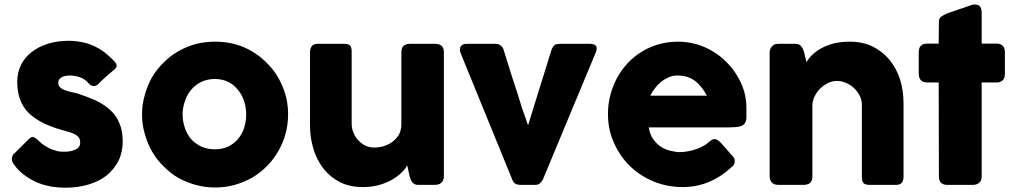

<svg xmlns="http://www.w3.org/2000/svg" viewBox="-20 -832 4576 864"><path d="M155.3 -197.3Q168.9 -183.6 184.6 -174.8Q200.2 -165 214.8 -159.2Q228.5 -154.3 240.2 -151.4Q251 -149.4 254.9 -149.4Q264.6 -149.4 279.3 -149.4Q293.9 -150.4 307.6 -154.3Q321.3 -158.2 331.1 -166Q340.8 -174.8 340.8 -190.4Q340.8 -204.1 335 -212.9Q329.1 -220.7 319.3 -226.6Q308.6 -232.4 293 -237.3Q278.3 -241.2 258.8 -247.1Q199.2 -263.7 160.2 -286.1Q121.1 -308.6 97.7 -335.9Q75.2 -364.3 66.4 -396.5Q57.6 -427.7 57.6 -463.9Q57.6 -504.9 74.2 -539.1Q90.8 -573.2 121.1 -596.7Q151.4 -621.1 194.3 -634.8Q236.3 -648.4 288.1 -648.4Q320.3 -648.4 347.7 -642.6Q375 -637.7 400.4 -626Q424.8 -615.2 449.2 -597.7Q472.7 -579.1 496.1 -554.7Q504.9 -544.9 504.9 -536.1Q504.9 -527.3 493.2 -517.6Q473.6 -502 456.1 -486.3Q438.5 -470.7 419.9 -451.2Q413.1 -446.3 407.2 -445.3Q401.4 -444.3 396.5 -445.3Q390.6 -447.3 385.7 -450.2Q380.9 -454.1 377 -459Q359.4 -478.5 336.9 -485.4Q314.5 -492.2 294.9 -492.2Q269.5 -492.2 255.9 -483.4Q241.2 -474.6 242.2 -457Q243.2 -444.3 252 -437.5Q260.7 -429.7 273.4 -425.8Q286.1 -420.9 299.8 -418Q314.5 -415 326.2 -412.1Q371.1 -397.5 409.2 -380.9Q446.3 -363.3 473.6 -338.9Q502 -314.5 516.6 -279.3Q532.2 -245.1 532.2 -195.3Q532.2 -146.5 512.7 -107.4Q492.2 -68.4 458 -41Q423.8 -14.6 376 -1Q329.1 12.7 274.4 12.7Q243.2 12.7 211.9 7.8Q179.7 2 149.4 -9.8Q119.1 -22.5 92.8 -42Q65.4 -60.5 44.9 -88.9Q39.1 -95.7 36.1 -103.5Q33.2 -111.3 33.2 -118.2Q34.2 -126 37.1 -131.8Q39.1 -138.7 45.9 -142.6Q67.4 -164.1 110.4 -207Q122.1 -217.8 130.9 -214.8Q140.6 -211.9 155.3 -197.3Z M619.1 -317.4Q619.1 -363.3 631.8 -405.3Q643.6 -448.2 664.1 -484.4Q685.5 -520.5 715.8 -549.8Q745.1 -580.1 781.2 -600.6Q818.4 -622.1 860.4 -633.8Q902.3 -644.5 948.2 -644.5Q1016.6 -644.5 1076.2 -620.1Q1135.7 -594.7 1179.7 -549.8Q1224.6 -505.9 1250 -446.3Q1276.4 -386.7 1276.4 -317.4Q1276.4 -271.5 1264.6 -228.5Q1252.9 -186.5 1231.4 -150.4Q1210 -113.3 1180.7 -84Q1150.4 -53.7 1114.3 -32.2Q1077.1 -11.7 1036.1 0Q994.1 11.7 948.2 11.7Q902.3 11.7 860.4 0Q818.4 -11.7 781.2 -32.2Q745.1 -53.7 715.8 -84Q685.5 -113.3 664.1 -150.4Q643.6 -186.5 631.8 -228.5Q619.1 -271.5 619.1 -317.4ZM801.8 -317.4Q801.8 -284.2 812.5 -254.9Q822.3 -226.6 840.8 -205.1Q860.4 -184.6 886.7 -171.9Q914.1 -160.2 947.3 -160.2Q979.5 -160.2 1005.9 -171.9Q1032.2 -184.6 1049.8 -205.1Q1068.4 -226.6 1078.1 -254.9Q1087.9 -284.2 1087.9 -317.4Q1087.9 -348.6 1078.1 -377.9Q1068.4 -407.2 1049.8 -428.7Q1032.2 -451.2 1005.9 -463.9Q979.5 -476.6 947.3 -476.6Q914.1 -476.6 886.7 -463.9Q860.4 -451.2 840.8 -428.7Q822.3 -407.2 812.5 -377.9Q801.8 -348.6 801.8 -317.4Z M1964.8 -8.8Q1958 -2.9 1951.2 -2Q1944.3 0 1937.5 0Q1912.1 0 1862.3 0Q1852.5 0 1846.7 -2.9Q1839.8 -6.8 1835 -11.7Q1831.1 -17.6 1828.1 -24.4Q1825.2 -31.2 1823.2 -39.1Q1819.3 -55.7 1812.5 -87.9Q1804.7 -72.3 1787.1 -55.7Q1769.5 -38.1 1744.1 -23.4Q1718.8 -8.8 1684.6 1Q1651.4 9.8 1612.3 9.8Q1554.7 9.8 1510.7 -11.7Q1466.8 -34.2 1436.5 -72.3Q1406.2 -110.4 1390.6 -161.1Q1375 -211.9 1375 -268.6Q1375 -377.9 1375 -596.7Q1375 -615.2 1383.8 -625Q1391.6 -634.8 1410.2 -634.8Q1448.2 -634.8 1525.4 -634.8Q1546.9 -634.8 1554.7 -627.9Q1562.5 -620.1 1562.5 -599.6Q1562.5 -491.2 1562.5 -274.4Q1562.5 -252.9 1571.3 -233.4Q1579.1 -213.9 1593.8 -199.2Q1607.4 -184.6 1626 -175.8Q1644.5 -168 1666 -168Q1683.6 -168 1705.1 -173.8Q1725.6 -179.7 1744.1 -192.4Q1761.7 -205.1 1774.4 -224.6Q1786.1 -245.1 1786.1 -273.4Q1786.1 -380.9 1786.1 -597.7Q1786.1 -606.4 1789.1 -615.2Q1792 -623 1798.8 -627.9Q1805.7 -631.8 1811.5 -633.8Q1817.4 -634.8 1824.2 -634.8Q1862.3 -634.8 1937.5 -634.8Q1959 -634.8 1968.8 -624Q1977.5 -614.3 1977.5 -596.7Q1977.5 -410.2 1977.5 -37.1Q1977.5 -27.3 1973.6 -19.5Q1969.7 -11.7 1961.9 -6.8Q1962.9 -7.8 1964.8 -8.8Z M2055.7 -585.9Q2049.8 -597.7 2049.8 -608.4Q2049.8 -615.2 2051.8 -620.1Q2057.6 -634.8 2082 -634.8Q2124 -634.8 2210 -634.8Q2222.7 -634.8 2232.4 -627.9Q2242.2 -621.1 2246.1 -608.4Q2254.9 -581.1 2264.6 -548.8Q2275.4 -515.6 2286.1 -480.5Q2297.9 -446.3 2308.6 -412.1Q2319.3 -377.9 2328.1 -348.6Q2337.9 -320.3 2345.7 -298.8Q2352.5 -277.3 2356.4 -268.6Q2391.6 -381.8 2461.9 -608.4Q2468.8 -624 2476.6 -629.9Q2485.4 -634.8 2500 -634.8Q2543.9 -634.8 2631.8 -634.8Q2646.5 -634.8 2653.3 -631.8Q2661.1 -627.9 2664.1 -622.1Q2665 -618.2 2665 -613.3Q2665 -611.3 2665 -608.4Q2663.1 -600.6 2659.2 -591.8Q2580.1 -401.4 2421.9 -21.5Q2416 -12.7 2408.2 -5.9Q2401.4 0 2385.7 0Q2366.2 0 2326.2 0Q2306.6 0 2297.9 -5.9Q2290 -11.7 2286.1 -21.5Q2209 -210 2055.7 -585.9Z M3267.6 -76.2Q3223.6 -35.2 3168.9 -12.7Q3114.3 9.8 3052.7 9.8Q2983.4 9.8 2922.9 -14.6Q2861.3 -40 2815.4 -84Q2769.5 -128.9 2743.2 -188.5Q2715.8 -248 2715.8 -319.3Q2715.8 -363.3 2726.6 -404.3Q2737.3 -445.3 2756.8 -481.4Q2776.4 -517.6 2804.7 -547.9Q2833 -578.1 2868.2 -599.6Q2903.3 -621.1 2944.3 -632.8Q2985.4 -644.5 3031.2 -644.5Q3072.3 -644.5 3111.3 -633.8Q3150.4 -623 3184.6 -602.5Q3218.8 -583 3247.1 -554.7Q3275.4 -527.3 3295.9 -493.2Q3316.4 -460.9 3328.1 -422.9Q3338.9 -384.8 3338.9 -344.7Q3338.9 -319.3 3338.9 -302.7Q3337.9 -286.1 3331.1 -276.4Q3324.2 -266.6 3307.6 -262.7Q3291 -258.8 3259.8 -258.8Q3139.6 -258.8 2899.4 -258.8Q2904.3 -226.6 2919.9 -205.1Q2935.5 -183.6 2955.1 -170.9Q2975.6 -158.2 2998 -153.3Q3020.5 -147.5 3040 -147.5Q3058.6 -147.5 3077.1 -151.4Q3096.7 -155.3 3114.3 -161.1Q3131.8 -168 3146.5 -175.8Q3161.1 -183.6 3169.9 -193.4Q3178.7 -199.2 3183.6 -203.1Q3189.5 -206.1 3196.3 -206.1Q3203.1 -206.1 3210 -201.2Q3215.8 -197.3 3224.6 -188.5Q3242.2 -168.9 3277.3 -128.9Q3283.2 -122.1 3285.2 -117.2Q3286.1 -111.3 3286.1 -106.4Q3286.1 -95.7 3281.2 -88.9Q3275.4 -81.1 3267.6 -76.2ZM3027.3 -492.2Q3007.8 -492.2 2989.3 -484.4Q2971.7 -476.6 2955.1 -463.9Q2939.5 -451.2 2926.8 -434.6Q2914.1 -418 2906.2 -401.4Q2991.2 -401.4 3161.1 -401.4Q3150.4 -420.9 3138.7 -436.5Q3126 -453.1 3110.4 -465.8Q3094.7 -478.5 3074.2 -485.4Q3054.7 -492.2 3027.3 -492.2Z M3457 -627Q3462.9 -631.8 3470.7 -633.8Q3477.5 -634.8 3484.4 -634.8Q3509.8 -634.8 3559.6 -634.8Q3568.4 -634.8 3575.2 -631.8Q3582 -628.9 3585.9 -623Q3590.8 -617.2 3593.8 -610.4Q3596.7 -603.5 3598.6 -595.7Q3602.5 -581.1 3609.4 -551.8Q3617.2 -567.4 3633.8 -584Q3650.4 -600.6 3674.8 -614.3Q3700.2 -627.9 3732.4 -636.7Q3764.6 -644.5 3804.7 -644.5Q3861.3 -644.5 3906.2 -623Q3951.2 -600.6 3982.4 -563.5Q4013.7 -525.4 4030.3 -474.6Q4045.9 -423.8 4045.9 -366.2Q4045.9 -256.8 4045.9 -38.1Q4045.9 -19.5 4038.1 -9.8Q4030.3 0 4011.7 0Q3973.6 0 3896.5 0Q3875 0 3867.2 -6.8Q3858.4 -14.6 3858.4 -35.2Q3858.4 -143.6 3858.4 -361.3Q3858.4 -382.8 3848.6 -401.4Q3838.9 -420.9 3823.2 -435.5Q3807.6 -450.2 3787.1 -459Q3766.6 -467.8 3746.1 -467.8Q3727.5 -467.8 3709 -460Q3690.4 -451.2 3673.8 -436.5Q3659.2 -422.9 3648.4 -403.3Q3637.7 -384.8 3635.7 -362.3Q3635.7 -253.9 3635.7 -37.1Q3635.7 -28.3 3632.8 -19.5Q3628.9 -11.7 3623 -6.8Q3616.2 -2.9 3610.4 -2Q3604.5 0 3597.7 0Q3559.6 0 3484.4 0Q3462.9 0 3453.1 -10.7Q3443.4 -21.5 3443.4 -38.1Q3443.4 -224.6 3443.4 -597.7Q3443.4 -607.4 3448.2 -615.2Q3452.1 -623 3460 -627.9Q3459 -627.9 3457 -627Z M4205.1 -734.4Q4205.1 -749 4214.8 -756.8Q4225.6 -764.6 4244.1 -772.5Q4282.2 -785.2 4358.4 -811.5Q4360.4 -811.5 4362.3 -811.5Q4365.2 -811.5 4367.2 -811.5Q4385.7 -811.5 4391.6 -800.8Q4397.5 -790 4397.5 -773.4Q4397.5 -727.5 4397.5 -635.7Q4415 -635.7 4465.8 -635.7Q4482.4 -635.7 4492.2 -626Q4502 -616.2 4502 -597.7Q4502 -565.4 4502 -501Q4502 -480.5 4492.2 -470.7Q4482.4 -460.9 4465.8 -460.9Q4443.4 -460.9 4397.5 -460.9Q4397.5 -355.5 4397.5 -38.1Q4397.5 -19.5 4386.7 -9.8Q4376 0 4356.4 0Q4318.4 0 4243.2 0Q4205.1 0 4205.1 -38.1Q4205.1 -178.7 4204.1 -460.9Q4191.4 -460.9 4153.3 -460.9Q4114.3 -460.9 4114.3 -501Q4114.3 -533.2 4114.3 -597.7Q4114.3 -635.7 4153.3 -635.7Q4169.9 -635.7 4204.1 -635.7Q4204.1 -660.2 4205.1 -734.4Z"/></svg>

Font: Cocogoose
Style: Regular
Weight: 400
Designer: Cosimo Lorenzo Pancini
Version: Version 1.000